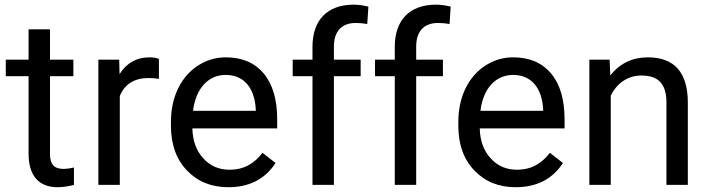

<svg xmlns="http://www.w3.org/2000/svg" viewBox="-20 -780 2990 810"><path d="M100.6 -656.2V-528.3H4.4V-458.5H100.6V-130.9C100.6 -41 142.1 9.8 222.7 9.8C245.1 9.8 268.1 6.3 292 0V-73.2C273.9 -69.3 259.3 -67.4 249 -67.4C206.5 -67.4 190.9 -88.4 190.9 -130.9V-458.5H289.6V-528.3H190.9V-656.2Z M650.4 -531.2C641.1 -535.6 627.9 -538.1 610.4 -538.1C556.2 -538.1 514.2 -514.6 484.4 -467.3L482.9 -528.3H395V0H485.4V-375C506.3 -425.3 546.9 -450.7 606 -450.7C622.1 -450.7 636.7 -449.7 650.4 -447.3Z M943.4 9.8C1031.7 9.8 1098.1 -24.4 1142.6 -92.3L1087.4 -135.3C1054.2 -92.3 1012.2 -64 948.2 -64C903.3 -64 866.2 -80.1 837.4 -112.3C808.1 -144 793 -186 791.5 -238.3H1149.4V-275.9C1149.4 -360.4 1130.4 -424.8 1092.3 -470.2C1054.2 -515.6 1001 -538.1 932.1 -538.1C890.1 -538.1 851.1 -526.4 815.4 -503.4C743.2 -456.5 701.2 -371.1 701.2 -266.1V-249.5C701.2 -170.9 723.6 -107.9 768.6 -61C813.5 -13.7 871.6 9.8 943.4 9.8ZM932.1 -463.9C1007.8 -463.9 1053.7 -411.1 1059.1 -319.3V-312.5H794.4C806.2 -408.2 859.4 -463.9 932.1 -463.9Z M1388.7 0V-458.5H1501.5V-528.3H1388.7V-584C1388.7 -647.9 1421.9 -683.1 1480.5 -683.1C1497.6 -683.1 1514.2 -681.6 1529.3 -678.7L1534.2 -752C1513.7 -757.3 1493.2 -760.3 1472.2 -760.3C1361.3 -760.3 1298.3 -695.8 1298.3 -582.5V-528.3H1214.8V-458.5H1298.3V0Z M1735.8 0V-458.5H1848.6V-528.3H1735.8V-584C1735.8 -647.9 1769 -683.1 1827.6 -683.1C1844.7 -683.1 1861.3 -681.6 1876.5 -678.7L1881.3 -752C1860.8 -757.3 1840.3 -760.3 1819.3 -760.3C1708.5 -760.3 1645.5 -695.8 1645.5 -582.5V-528.3H1562V-458.5H1645.5V0Z M2155.8 9.8C2244.1 9.8 2310.5 -24.4 2355 -92.3L2299.8 -135.3C2266.6 -92.3 2224.6 -64 2160.6 -64C2115.7 -64 2078.6 -80.1 2049.8 -112.3C2020.5 -144 2005.4 -186 2003.9 -238.3H2361.8V-275.9C2361.8 -360.4 2342.8 -424.8 2304.7 -470.2C2266.6 -515.6 2213.4 -538.1 2144.5 -538.1C2102.5 -538.1 2063.5 -526.4 2027.8 -503.4C1955.6 -456.5 1913.6 -371.1 1913.6 -266.1V-249.5C1913.6 -170.9 1936 -107.9 1981 -61C2025.9 -13.7 2084 9.8 2155.8 9.8ZM2144.5 -463.9C2220.2 -463.9 2266.1 -411.1 2271.5 -319.3V-312.5H2006.8C2018.6 -408.2 2071.8 -463.9 2144.5 -463.9Z M2466.3 -528.3V0H2556.6V-376.5C2581.5 -427.2 2627 -461.4 2685.5 -461.4C2757.8 -461.4 2791 -425.8 2791.5 -349.6V0H2881.8V-349.1C2880.9 -475.1 2824.7 -538.1 2712.9 -538.1C2647.9 -538.1 2595.2 -512.7 2554.7 -461.9L2551.8 -528.3Z"/></svg>

Font: Shabnam
Style: Regular
Weight: 400
Foundry: DejaVu fonts team - Redesigned by Saber Rastikerdar - Based on Vazir font
Version: Version 5.0.1